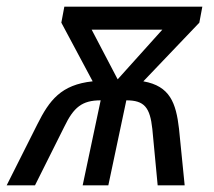

<svg xmlns="http://www.w3.org/2000/svg" viewBox="-73 -556 641 576"><path d="M39 -183 -53 0H32L120 -176C148 -234 173 -255 229 -255L175 0H252L306 -255C360 -255 377 -234 384 -169L400 0H481L464 -170C455 -247 437 -298 357 -312L525 -488L534 -536H120L111 -488L205 -312C110 -302 75 -255 39 -183ZM280 -318 202 -467H414Z"/></svg>

Font: Noto Sans SemiCondensed
Style: Italic
Weight: 400
Width: 4
Italic angle: -12°
Designer: Monotype Design Team
Foundry: Monotype Imaging Inc.
Version: Version 2.013